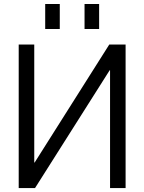

<svg xmlns="http://www.w3.org/2000/svg" viewBox="-20 -957 733 977"><path d="M410.2 -809.6V-936.5H484.4V-809.6ZM210 -809.6V-936.5H284.2V-809.6ZM619.1 0H540V-599.6H538.1L158.2 0H75.2V-730.5H154.3V-129.9H156.2L536.1 -730.5H619.1Z"/></svg>

Font: Gen Shin Gothic Normal
Style: Regular
Weight: 300
Designer: [Source Han Sans]
Ryoko NISHIZUKA  (kana & ideographs); Paul D. Hunt (Latin, Greek & Cyrillic); Wenlong ZHANG  (bopomofo
Version: Version 1.002.20150607